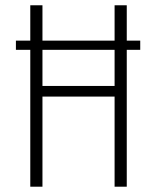

<svg xmlns="http://www.w3.org/2000/svg" viewBox="-20 -704 589 724"><path d="M508.8 -550.8V-516.1H458V0H412.1V-339.8H140.1V0H94.2V-516.1H40V-550.8H94.2V-684.1H140.1V-550.8H412.1V-684.1H458V-550.8ZM412.1 -379.9V-516.1H140.1V-379.9Z"/></svg>

Font: Fira Sans Compressed ExtraLight
Style: Regular
Weight: 250
Width: 1
Designer: Carrois Corporate & Edenspiekermann AG
Foundry: Carrois Corporate GbR & Edenspiekermann AG
Version: Version 4.203;PS 004.203;hotconv 1.0.88;makeotf.lib2.5.64775